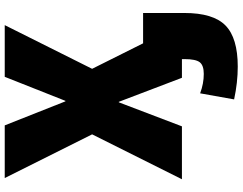

<svg xmlns="http://www.w3.org/2000/svg" viewBox="-124 -646 1000 791"><g transform="rotate(-90 375.5 -250.0)"><path d="M352 -260H350L251 0H33L218 -370L38 -730H255L354 -480H356L455 -730H668L488 -370L593 -160H718V10Q718 129 666.5 179.5Q615 230 497 230Q432 230 362 215L387 75Q427 90 467 90Q502 90 515 73.5Q528 57 528 10V0H451Z"/></g></svg>

Font: Mplus 1p Black
Style: Regular
Weight: 900
Version: Version 1.061